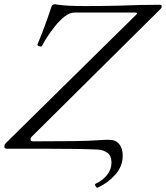

<svg xmlns="http://www.w3.org/2000/svg" viewBox="-44 -687 767 887"><path d="M407 180Q403 182 397.5 173Q392 164 399 161Q430 147 450.5 121.5Q471 96 471 64Q471 32 451.5 18.5Q432 5 408 4Q367 2 304.5 1Q242 0 158 0H-12Q-24 0 -24 -10Q-24 -19 -17 -26L585 -619Q589 -623 589 -626Q589 -629 580 -629H300Q278 -629 255 -611Q232 -593 211 -567Q190 -541 174 -516Q158 -491 151 -477Q149 -472 144 -472Q141 -472 135 -474Q129 -476 129 -480Q129 -482 130 -484Q164 -565 194 -657Q198 -667 208 -667Q210 -667 213 -667Q216 -667 226 -665Q267 -659 350 -659Q392 -659 432.5 -659.5Q473 -660 512 -661Q558 -663 603.5 -664Q649 -665 695 -665Q703 -665 703 -658Q703 -650 695 -643L103 -56Q97 -50 97 -42Q97 -34 110 -34Q214 -34 292.5 -35Q371 -36 423 -40Q432 -41 441 -41Q450 -41 460 -41Q489 -42 506 -22Q523 -2 523 32Q523 81 488.5 120Q454 159 407 180Z"/></svg>

Font: Junicode
Style: Italic
Weight: 400
Italic angle: -11°
Designer: Peter S. Baker
Version: Version 2.100; ttfautohint (v1.8.4)